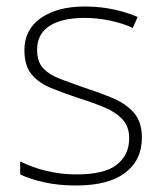

<svg xmlns="http://www.w3.org/2000/svg" viewBox="-20 -611 502 590"><path d="M416 -188Q416 -119 364.5 -80Q313 -41 214 -41Q159 -41 115 -51Q71 -61 42 -75V-115Q80 -96 124 -85.5Q168 -75 215 -75Q301 -75 339 -105Q377 -135 377 -186Q377 -221 357.5 -243Q338 -265 303 -280Q268 -295 223 -309Q175 -325 137 -340.5Q99 -356 77 -382.5Q55 -409 55 -457Q55 -520 105.5 -555.5Q156 -591 241 -591Q288 -591 329 -582Q370 -573 403 -559L388 -525Q359 -539 319 -547.5Q279 -556 240 -556Q171 -556 132.5 -531.5Q94 -507 94 -458Q94 -421 113 -401Q132 -381 165 -368.5Q198 -356 241 -341Q287 -326 326.5 -309.5Q366 -293 391 -265Q416 -237 416 -188Z"/></svg>

Font: Noto Sans Tamil UI ExtraLight
Style: Regular
Weight: 200
Designer: Jelle Bosma - Monotype Design Team
Foundry: Monotype Imaging Inc.
Version: Version 2.004; ttfautohint (v1.8.4.7-5d5b)